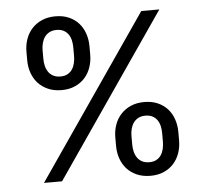

<svg xmlns="http://www.w3.org/2000/svg" viewBox="-53 -793 917 858"><g transform="rotate(-5 406.0 -363.5)"><path d="M446 -174.7Q446 -204.5 455.4 -231.2Q464.8 -257.8 483 -277.7Q501.1 -297.6 527.5 -309.3Q554 -321 588.1 -321Q622.9 -321 649.1 -309.3Q675.4 -297.6 693 -277.7Q710.6 -257.8 719.6 -231.2Q728.7 -204.5 728.7 -174.7V-136.4Q728.7 -106.5 719.5 -79.9Q710.2 -53.3 692.5 -33.4Q674.7 -13.5 648.4 -1.8Q622.2 9.9 588.1 9.9Q553.6 9.9 527 -1.8Q500.4 -13.5 482.4 -33.4Q464.5 -53.3 455.3 -79.9Q446 -106.5 446 -136.4ZM83.8 -590.9Q83.8 -620.7 93.2 -647.4Q102.6 -674 120.7 -693.9Q138.8 -713.8 165.3 -725.5Q191.8 -737.2 225.9 -737.2Q260.7 -737.2 286.9 -725.5Q313.2 -713.8 330.8 -693.9Q348.4 -674 357.4 -647.4Q366.5 -620.7 366.5 -590.9V-552.6Q366.5 -522.7 357.2 -496.1Q348 -469.5 330.3 -449.6Q312.5 -429.7 286.2 -418Q259.9 -406.2 225.9 -406.2Q191.4 -406.2 164.8 -418Q138.1 -429.7 120.2 -449.6Q102.3 -469.5 93 -496.1Q83.8 -522.7 83.8 -552.6ZM610.8 -727.3H691.8L191.8 0H110.8ZM518.5 -136.4Q518.5 -120 522.2 -104.6Q525.9 -89.1 534.1 -77.2Q542.3 -65.3 555.6 -58.2Q568.9 -51.1 588.1 -51.1Q606.9 -51.1 619.9 -58.2Q632.8 -65.3 640.8 -77.2Q648.8 -89.1 652.5 -104.6Q656.2 -120 656.2 -136.4V-174.7Q656.2 -191.4 652.9 -206.7Q649.5 -221.9 641.5 -233.8Q633.5 -245.7 620.4 -252.8Q607.2 -259.9 588.1 -259.9Q569.6 -259.9 556.3 -252.8Q543 -245.7 534.6 -233.8Q526.3 -221.9 522.4 -206.7Q518.5 -191.4 518.5 -174.7ZM156.2 -552.6Q156.2 -536.2 160 -520.8Q163.7 -505.3 171.9 -493.4Q180 -481.5 193.4 -474.4Q206.7 -467.3 225.9 -467.3Q244.7 -467.3 257.6 -474.4Q270.6 -481.5 278.6 -493.4Q286.6 -505.3 290.3 -520.8Q294 -536.2 294 -552.6V-590.9Q294 -607.6 290.7 -622.9Q287.3 -638.1 279.3 -650Q271.3 -661.9 258.2 -669Q245 -676.1 225.9 -676.1Q207.4 -676.1 194.1 -669Q180.8 -661.9 172.4 -650Q164.1 -638.1 160.2 -622.9Q156.2 -607.6 156.2 -590.9Z"/></g></svg>

Font: Fast_Sans
Style: Regular
Weight: 400
Designer: Rasmus Andersson
Foundry: rsms
Version: Version 3.018;git-588b23468